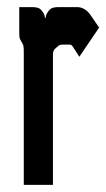

<svg xmlns="http://www.w3.org/2000/svg" viewBox="-20 -520 299 540"><path d="M70.3 -500Q86.9 -500 93.8 -494.1Q106.4 -481.4 106.4 -469.7H108.4Q108.4 -481.4 121.1 -494.1Q127.9 -500 144.5 -500H196.3Q219.7 -500 235.4 -476.6L258.8 -442.4L203.1 -360.4L185.5 -387.7Q181.6 -394.5 176.8 -394.5H156.2Q147.5 -394.5 143.6 -390.6L134.8 -382.8Q128.9 -377.9 128.9 -366.2V0H46.9V-372.1Q46.9 -386.7 45.9 -391.1Q44.9 -395.5 40.5 -402.3Q36.1 -409.2 35.2 -413.1Q34.2 -417 34.2 -430.7V-500Z"/></svg>

Font: Vancouver Drive
Style: Bold
Weight: 700
Designer: Valery Zaveryaev
Foundry: Cyreal (www.cyreal.org)
Version: Version 1.01